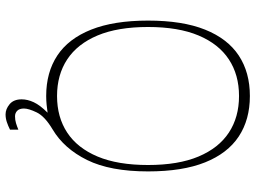

<svg xmlns="http://www.w3.org/2000/svg" viewBox="-134 -622 918 690"><g transform="rotate(90 325.0 -277.0)"><path d="M325 16Q240 16 179.5 -24Q119 -64 86.5 -145.5Q54 -227 54 -350Q54 -474 86.5 -555Q119 -636 179.5 -676Q240 -716 325 -716Q410 -716 470.5 -676Q531 -636 563.5 -555Q596 -474 596 -350Q596 -214 555 -131Q514 -48 445 -7Q398 21 384 50Q370 79 370 96Q370 112 378 120Q386 128 398 128Q411 128 422.5 124.5Q434 121 446 116V146Q432 153 418.5 157.5Q405 162 391 162Q372 162 354.5 147.5Q337 133 337 104Q337 83 347.5 60.5Q358 38 385 11Q371 13 356 14.5Q341 16 325 16ZM77 -350Q77 -241 107.5 -168.5Q138 -96 193.5 -59.5Q249 -23 325 -23Q401 -23 456.5 -59.5Q512 -96 542.5 -168.5Q573 -241 573 -350Q573 -459 542.5 -531.5Q512 -604 456.5 -640.5Q401 -677 325 -677Q249 -677 193.5 -640.5Q138 -604 107.5 -531.5Q77 -459 77 -350Z"/></g></svg>

Font: Ojuju ExtraLight
Style: Regular
Weight: 200
Designer: Chisaokwu Joboson, Mirko Velimirovic
Foundry: Udi Foundry
Version: Version 1.000